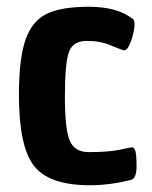

<svg xmlns="http://www.w3.org/2000/svg" viewBox="-20 -532 451 568"><path d="M371 -478Q378 -474 378 -459.5Q378 -445 371 -421Q358 -377 343 -384H342L307 -398Q278 -411 236.5 -411Q195 -411 183.5 -377Q172 -343 172 -246Q172 -149 186.5 -115.5Q201 -82 242 -82Q301 -82 334 -89Q367 -96 368 -96Q375 -98 379.5 -88Q384 -78 384 -41Q384 -4 368 0Q306 16 246 16Q125 16 80.5 -41.5Q36 -99 36 -250Q36 -359 55.5 -414.5Q75 -470 118 -491Q161 -512 243 -512Q325 -512 370 -478Z"/></svg>

Font: Chau Philomene One
Style: Regular
Weight: 400
Designer: Vicente Lamonaca
Foundry: TipoType
Version: Version 1.002